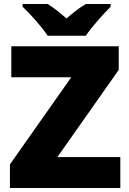

<svg xmlns="http://www.w3.org/2000/svg" viewBox="-20 -947 651 967"><path d="M220 -767H412C443 -813 503 -879 537 -913V-927H413C378 -907 350 -884 315 -854C280 -884 255 -905 220 -927H94V-913C132 -877 190 -813 220 -767ZM586 0V-156H269L578 -595V-714H37V-558H339L30 -119V0Z"/></svg>

Font: Noto Sans Sinhala Black
Style: Regular
Weight: 900
Designer: Jelle Bosma - Monotype Design Team
Foundry: Monotype Imaging Inc.
Version: Version 2.006